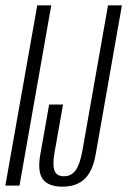

<svg xmlns="http://www.w3.org/2000/svg" viewBox="-41 -695 476 719"><path d="M-21 0H32L151 -675H98.5ZM193 4Q245 4 275.5 -24.5Q306 -53 317.5 -118L415.5 -675H363.5L267 -127.5Q258 -79 242 -57Q226 -35 198.5 -35Q171 -35 163 -56.2Q155 -77.5 163.5 -125.5L195 -303.5H143L110 -116.5Q98.5 -52.5 119.2 -24.2Q140 4 193 4Z"/></svg>

Font: Anybody ExtraCondensed Light
Style: Italic
Weight: 300
Width: 2
Italic angle: -10°
Version: Version 1.113;gftools[0.9.25]